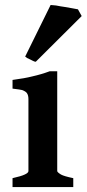

<svg xmlns="http://www.w3.org/2000/svg" viewBox="-20 -758 351 778"><path d="M30.8 0V-36.1Q65.9 -43.9 80.1 -50.8Q95.2 -57.6 95.2 -64.9V-315.9V-356.9Q95.2 -372.1 88.9 -380.9Q84 -387.7 69.8 -393.1Q63 -395 30.8 -398.9V-434.1Q81.5 -440.9 109.9 -448.2Q148.9 -457 181.2 -469.2H211.9V-64.9Q211.9 -60.1 227.1 -50.8Q239.3 -43.9 276.9 -36.1V0ZM125 -507.8Q120.1 -507.8 113.8 -511.2L102.1 -517.1L89.8 -522.9Q84 -526.9 82 -528.8L185.1 -737.8L207 -735.8Q212.9 -734.9 225.3 -732.4Q237.8 -730 241.2 -730Q253.4 -728 274.9 -724.1Q293 -721.2 295.9 -720.2L311 -692.9Z"/></svg>

Font: Gentium Basic
Style: Bold
Weight: 700
Designer: J. Victor Gaultney and Annie Olsen
Foundry: SIL International
Version: Version 1.100